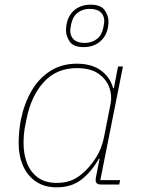

<svg xmlns="http://www.w3.org/2000/svg" viewBox="-20 -791 607 823"><path d="M491 0H413Q402 0 396 -4.5Q390 -9 390 -19Q390 -24 390.5 -27.5Q391 -31 392 -35L407 -111H404Q373 -56 330 -22Q287 12 223 12Q171 12 134.5 -12.5Q98 -37 79 -80Q60 -123 60 -176Q60 -203 62.5 -229Q65 -255 70 -280Q84 -348 115.5 -402Q147 -456 196 -487Q245 -518 309 -518Q373 -518 412.5 -489Q452 -460 465 -413H468L486 -506H507L410 -19H495ZM223 -7Q255 -7 281 -16Q307 -25 333 -47Q362 -71 389 -111.5Q416 -152 426 -204L454 -346Q461 -380 449 -415Q437 -450 403 -474.5Q369 -499 309 -499Q223 -499 168.5 -440Q114 -381 94 -282L87 -247Q84 -231 82.5 -214Q81 -197 81 -176Q81 -130 96 -91.5Q111 -53 142.5 -30Q174 -7 223 -7ZM339 -589Q295 -589 279 -612.5Q263 -636 263 -661Q263 -694 276 -719Q289 -744 313 -757.5Q337 -771 368 -771Q412 -771 428.5 -747.5Q445 -724 445 -699Q445 -666 432 -641.5Q419 -617 395 -603Q371 -589 339 -589ZM343 -607Q374 -607 395.5 -624Q417 -641 423 -673Q425 -686 426 -691Q427 -696 427 -700Q427 -724 411.5 -738.5Q396 -753 364 -753Q334 -753 312.5 -736Q291 -719 285 -687Q283 -674 282 -669.5Q281 -665 281 -660Q281 -636 296.5 -621.5Q312 -607 343 -607Z"/></svg>

Font: IBM Plex Sans Thin
Style: Italic
Weight: 250
Italic angle: -11.31°
Designer: Mike Abbink, Paul van der Laan, Pieter van Rosmalen
Foundry: Bold Monday
Version: Version 3.201